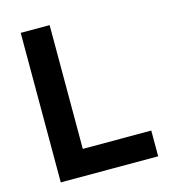

<svg xmlns="http://www.w3.org/2000/svg" viewBox="-106 -787 768 872"><g transform="rotate(-15 278.0 -351.5)"><path d="M72 0V-703H208V-121H530V0Z"/></g></svg>

Font: Outfit Semi Bold
Style: Regular
Weight: 600
Designer: Rodrigo Fuenzalida
Foundry: fragTYPE
Version: Version 1.000